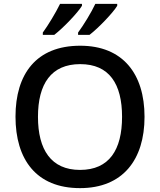

<svg xmlns="http://www.w3.org/2000/svg" viewBox="-20 -961 826 991"><path d="M585 -931V-941H472C451 -896 411 -831 383 -793V-781H442C489 -817 564 -896 585 -931ZM403 -931V-941H290C268 -896 229 -831 201 -793V-781H260C307 -817 382 -896 403 -931ZM726 -358C726 -580 614 -725 394 -725C167 -725 60 -579 60 -359C60 -138 167 10 393 10C614 10 726 -137 726 -358ZM176 -358C176 -528 244 -630 394 -630C544 -630 610 -528 610 -358C610 -188 544 -84 393 -84C244 -84 176 -188 176 -358Z"/></svg>

Font: Noto Sans Balinese Medium
Style: Regular
Weight: 500
Designer: Aditya Bayu, David Williams
Foundry: David Williams
Version: Version 2.005